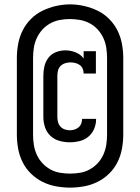

<svg xmlns="http://www.w3.org/2000/svg" viewBox="-20 -780 640 877"><path d="M299 -130Q275 -130 251.5 -136.5Q228 -143 210.5 -159.5Q193 -176 185.5 -199Q178 -222 178 -246V-434Q178 -456 183 -477.5Q188 -499 201.5 -516.5Q215 -534 236 -542Q257 -550 279 -550Q302 -550 325 -541Q348 -532 362 -513V-546H418V-444H362Q362 -456 357.5 -466.5Q353 -477 343.5 -483.5Q334 -490 323 -492.5Q312 -495 301 -495Q289 -495 277 -491Q265 -487 256.5 -478.5Q248 -470 245 -458Q242 -446 242 -434V-246Q242 -234 245 -222.5Q248 -211 256 -202Q264 -193 275.5 -189Q287 -185 299 -185Q309 -185 319.5 -188Q330 -191 338.5 -198Q347 -205 351 -215.5Q355 -226 355 -236Q355 -237 355 -237Q355 -237 355 -237H419Q419 -237 419 -236.5Q419 -236 419 -236Q419 -213 410 -191.5Q401 -170 383.5 -155.5Q366 -141 343.5 -135.5Q321 -130 299 -130ZM300 77Q268 77 235.5 71Q203 65 174 50.5Q145 36 121.5 13Q98 -10 83.5 -39Q69 -68 63 -100.5Q57 -133 57 -165V-515Q57 -547 63 -579.5Q69 -612 83.5 -641Q98 -670 121.5 -693.5Q145 -717 174 -731Q203 -745 235 -752.5Q267 -760 300 -760Q333 -760 365 -752.5Q397 -745 426 -731Q455 -717 478.5 -693.5Q502 -670 516.5 -641Q531 -612 537 -579.5Q543 -547 543 -515V-165Q543 -133 537 -100.5Q531 -68 516.5 -39Q502 -10 478.5 13Q455 36 426 50.5Q397 65 364.5 71Q332 77 300 77ZM300 13Q323 13 346.5 9Q370 5 390.5 -6.5Q411 -18 427 -35.5Q443 -53 452.5 -74.5Q462 -96 465.5 -119Q469 -142 469 -165V-515Q469 -538 465.5 -561.5Q462 -585 452 -606.5Q442 -628 426 -645.5Q410 -663 389 -674Q368 -685 344.5 -689Q321 -693 298 -693Q275 -693 252 -688.5Q229 -684 208.5 -672.5Q188 -661 172.5 -643.5Q157 -626 147.5 -605Q138 -584 134.5 -561Q131 -538 131 -515V-165Q131 -142 134.5 -119Q138 -96 147.5 -74.5Q157 -53 173 -35.5Q189 -18 209.5 -6.5Q230 5 253.5 9Q277 13 300 13Z"/></svg>

Font: Iosevka Curly Slab SmBdEx
Style: Regular
Weight: 600
Width: 7
Monospace: yes
Designer: Belleve Invis
Foundry: Belleve Invis
Version: Version 11.1.0; ttfautohint (v1.8.3)